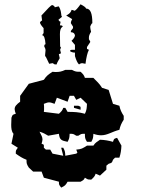

<svg xmlns="http://www.w3.org/2000/svg" viewBox="-20 -850 660 894"><path d="M355 -830C371 -822 380 -815 381 -810C401 -810 410 -788 410 -742C408 -742 404 -737 400 -726C400 -719 402 -711 404 -702C397 -691 394 -683 394 -676V-667L400 -657V-654L385 -631V-622C387 -622 390 -620 394 -618C387 -605 382 -583 378 -553L362 -556C359 -556 353 -554 348 -550C341 -556 335 -569 329 -589V-605C319 -605 311 -608 306 -612C306 -616 309 -617 313 -618H329V-641L313 -660C324 -670 329 -679 329 -686C327 -695 321 -700 310 -700V-706L320 -719V-726L310 -742C310 -748 312 -754 316 -761L288 -778C290 -778 311 -789 313 -804C318 -804 322 -802 326 -800C332 -800 341 -811 355 -830ZM225 -826C232 -823 235 -819 235 -816L251 -820H254C269 -794 262 -777 269 -772L252 -758C255 -752 259 -749 262 -749L259 -732C268 -732 272 -730 272 -726C262 -720 259 -708 259 -691C259 -676 260 -657 260 -634L264 -628C262 -624 260 -620 260 -618L264 -602C260 -600 256 -598 254 -598L258 -579C249 -564 244 -554 244 -550H235L225 -556L209 -553C198 -577 192 -589 190 -589C190 -591 190 -599 192 -615C192 -621 190 -627 186 -634C186 -640 188 -644 192 -644C190 -672 185 -686 176 -686L183 -696V-719C173 -730 167 -739 166 -745C169 -751 173 -754 176 -754L173 -778C202 -810 218 -826 222 -826ZM324.4 -357.6V-347.8L355.2 -339C355.2 -356.6 357.4 -351.7 344.6 -357.6ZM304.2 -403.8H324.4L335.1 -385.1L355.2 -395L385 -366.5C383.9 -346.8 383.9 -338 375.4 -320.3C347.8 -328.2 323.4 -329.1 294.7 -329.1L284.1 -347.8H274.5C270.2 -335 266 -331.1 254.3 -320.3L184.2 -329.1C185.2 -336 185.2 -340.9 185.2 -346.8C185.2 -352.7 185.2 -358.6 184.2 -366.5C196.9 -371.4 202.2 -373.3 208.6 -373.3C215 -373.3 221.4 -371.4 234.1 -366.5L244.8 -395L294.7 -376.3ZM284.1 -524.7C267.1 -516.8 256.4 -514.8 241.6 -514.8C236.2 -514.8 230.9 -514.8 224.6 -515.8C204.4 -503 195.9 -496.2 184.2 -478.5L114.1 -459.8L73.7 -403.8V-376.3C56.7 -363.5 48.2 -354.7 48.2 -341.9C48.2 -336 50.3 -329.1 53.5 -320.3C37.6 -315.4 38.6 -316.4 33.3 -301.6C33.3 -290.8 32.2 -280 32.2 -269.2C32.2 -253.5 33.3 -237.8 42.9 -227L33.3 -180.8L63.1 -162.1C53.5 -148.4 53.5 -151.3 53.5 -134.6C71.6 -121.8 83.2 -114 103.4 -106.1C103.4 -87.4 104.5 -85.5 114.1 -69.8L134.2 -51.1H173.6L184.2 -22.6L254.3 -3.9C254.3 12.8 255.4 9.8 264.9 23.6C283 14.7 285.1 12.8 294.7 -3.9H355.2C371.2 -12.8 369.1 -11.8 375.4 -22.6C390.3 -13.8 387.1 -13.8 405.2 -13.8C416.9 -24.6 421.1 -28.5 425.4 -41.3L445.6 -32.4L475.3 -59.9V-78.6L485.9 -87.4C501.9 -92.4 500.8 -91.4 506.1 -106.1L515.7 -115.9H535.9C542.2 -134.6 544.4 -151.3 545.4 -171.9L525.2 -208.3C509.3 -203.4 511.4 -204.4 506.1 -189.6C484.9 -195.5 467.9 -198.5 445.6 -199.4C430.7 -188.6 424.3 -186.7 414.8 -171.9H385C364.8 -159.2 359.5 -155.2 335.1 -153.3C341.4 -134.6 342.5 -141.5 335.1 -134.6L284.1 -124.8C283 -142.5 283 -146.4 274.5 -162.1H264.9L274.5 -124.8L224.6 -134.6L213.9 -153.3H193.8L184.2 -162.1C184.2 -179.8 186.3 -174.9 173.6 -180.8C175.7 -188.6 177.8 -195.5 177.8 -200.4C177.8 -212.2 172.5 -220.1 164 -236.8C181 -231.9 189.5 -227 204.4 -218.1L254.3 -227C257.5 -199.4 264.9 -195.5 294.7 -189.6C303.2 -205.3 303.2 -208.3 304.2 -227C322.3 -227 320.2 -227 335.1 -218.1H344.6C359.5 -227 357.4 -227 375.4 -227C375.4 -208.3 375.4 -205.3 385 -189.6H405.2C413.7 -205.3 413.7 -208.3 414.8 -227C428.6 -222 440.2 -220.1 450.9 -220.1C480.6 -220.1 500.8 -236.8 535.9 -245.6C540.1 -264.3 545.4 -276.1 556.1 -292.8V-310.5C545.4 -327.2 540.1 -338 535.9 -357.6L506.1 -366.5L485.9 -431.3L455.1 -441.1C443.4 -459.8 430.7 -471.6 414.8 -487.3H375.4C371.2 -500.1 366.9 -505 355.2 -515.8C335.1 -515.8 331.9 -515.8 314.9 -524.7Z"/></svg>

Font: GNUTypewriter
Style: Standard
Weight: 400
Version: Version 001.000